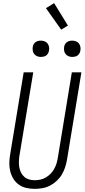

<svg xmlns="http://www.w3.org/2000/svg" viewBox="-20 -1196 540 1224"><path d="M202 8Q174 8 147.5 2Q121 -4 100 -19Q79 -34 65.5 -56Q52 -78 45.5 -103.5Q39 -129 39.5 -157Q40 -185 45 -213L131 -735H192L104 -204Q101 -185 100.5 -166Q100 -147 103 -129.5Q106 -112 114 -96Q122 -80 135 -68.5Q148 -57 165.5 -52Q183 -47 202 -47Q219 -47 237.5 -51Q256 -55 272 -64.5Q288 -74 301.5 -87.5Q315 -101 324.5 -117.5Q334 -134 339.5 -151.5Q345 -169 348 -186L438 -735H499L407 -177Q403 -153 395 -129Q387 -105 374 -83Q361 -61 341.5 -43Q322 -25 299 -13Q276 -1 251 3.5Q226 8 202 8ZM441 -833Q428 -833 417 -837.5Q406 -842 398.5 -851Q391 -860 389 -872.5Q387 -885 389 -898Q390 -906 395 -914.5Q400 -923 407.5 -928Q415 -933 423.5 -935Q432 -937 440 -937Q453 -937 464.5 -932.5Q476 -928 483 -919Q490 -910 492.5 -897.5Q495 -885 492 -872Q491 -864 486 -855.5Q481 -847 474 -842Q467 -837 458 -835Q449 -833 441 -833ZM241 -833Q228 -833 217 -837.5Q206 -842 198.5 -851Q191 -860 189 -872.5Q187 -885 189 -898Q190 -906 195 -914.5Q200 -923 207.5 -928Q215 -933 223.5 -935Q232 -937 240 -937Q253 -937 264.5 -932.5Q276 -928 283 -919Q290 -910 292.5 -897.5Q295 -885 292 -872Q291 -864 286 -855.5Q281 -847 274 -842Q267 -837 258 -835Q249 -833 241 -833ZM370 -1007 273 -1144 325 -1176 413 -1033Z"/></svg>

Font: Iosevka Light Oblique
Style: Regular
Weight: 300
Italic angle: -9°
Monospace: yes
Designer: Belleve Invis
Foundry: Belleve Invis
Version: Version 32.5.0; ttfautohint (v1.8.4)